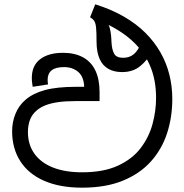

<svg xmlns="http://www.w3.org/2000/svg" viewBox="-20 -856 852 887"><path d="M359 11Q257 11 184.5 -20.5Q112 -52 74 -111Q36 -170 36 -250Q36 -292 51.5 -330.5Q67 -369 99 -396Q133 -425 188 -440Q243 -455 333 -455H369Q367 -502 341 -524Q315 -546 276 -546Q237 -546 218.5 -531Q200 -516 200 -487Q200 -482 200.5 -477Q201 -472 202 -466L131 -455Q130 -463 128.5 -473Q127 -483 127 -496Q127 -553 165.5 -582.5Q204 -612 271 -612Q325 -612 363 -591.5Q401 -571 420.5 -530.5Q440 -490 440 -430V-389H330Q282 -389 248 -384Q214 -379 191 -370Q168 -361 151 -347Q128 -328 118.5 -302.5Q109 -277 109 -246Q109 -188 139 -146Q169 -104 225 -82Q281 -60 359 -60Q458 -60 524.5 -90.5Q591 -121 629.5 -171.5Q668 -222 684.5 -282.5Q701 -343 701 -404Q701 -489 672 -555Q643 -621 587.5 -670.5Q532 -720 451 -755Q438 -761 424 -766Q410 -771 396 -776L420 -836Q494 -813 552 -779.5Q610 -746 652 -704Q694 -662 721.5 -613.5Q749 -565 762.5 -511Q776 -457 776 -399Q776 -315 752 -241Q728 -167 677.5 -110.5Q627 -54 548 -21.5Q469 11 359 11ZM544 -523Q506 -523 479.5 -538.5Q453 -554 439.5 -585.5Q426 -617 426 -664Q426 -706 424 -727Q422 -748 416 -758Q410 -768 398 -775L429 -800Q454 -784 468 -765.5Q482 -747 488 -722.5Q494 -698 495 -662Q497 -626 507.5 -607.5Q518 -589 549 -589Q578 -589 598 -605.5Q618 -622 634 -661L676 -611Q663 -580 629 -551.5Q595 -523 544 -523Z"/></svg>

Font: sinhala115
Style: Regular
Weight: 400
Designer: Jelle Bosma - Monotype Design Team
Foundry: Monotype Imaging Inc.
Version: Version 2.006